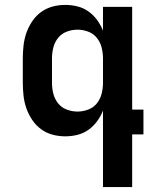

<svg xmlns="http://www.w3.org/2000/svg" viewBox="-20 -548 640 783"><path d="M296 -93Q318 -93 339.5 -101Q361 -109 375 -126.5Q389 -144 394.5 -166Q400 -188 400 -210V-310Q400 -332 394.5 -354Q389 -376 375 -393.5Q361 -411 339.5 -419Q318 -427 296 -427Q274 -427 252.5 -419Q231 -411 217 -393.5Q203 -376 197.5 -354Q192 -332 192 -310V-210Q192 -188 197.5 -166Q203 -144 217 -126.5Q231 -109 252.5 -101Q274 -93 296 -93ZM400 215V-97Q391 -74 376 -53.5Q361 -33 340.5 -18.5Q320 -4 295.5 2Q271 8 246 8Q219 8 193.5 1Q168 -6 147 -21.5Q126 -37 111 -59.5Q96 -82 87.5 -106.5Q79 -131 76 -157.5Q73 -184 73 -210V-310Q73 -336 76 -362.5Q79 -389 87.5 -413.5Q96 -438 111 -460.5Q126 -483 147 -498.5Q168 -514 193.5 -521Q219 -528 246 -528Q271 -528 295.5 -522Q320 -516 340.5 -501.5Q361 -487 376 -466.5Q391 -446 400 -423V-520H519V-101H565V0H519V215Z"/></svg>

Font: Iosevka Extended
Style: Bold
Weight: 700
Width: 7
Monospace: yes
Designer: Belleve Invis
Foundry: Belleve Invis
Version: Version 32.5.0; ttfautohint (v1.8.4)